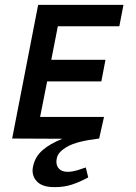

<svg xmlns="http://www.w3.org/2000/svg" viewBox="-20 -570 558 790"><path d="M237 1Q186 21 155 48Q124 75 116 115Q114 125 114 131Q114 161 136 180.5Q158 200 204 200Q244 200 276 189.5Q308 179 343 160L333 119Q328 121 303 129Q278 137 259 137Q236 137 224 125.5Q212 114 212 95Q212 90 214 80Q219 55 257.5 33Q296 11 388 0L408 -89H145L174 -235H397L414 -324H191L218 -462H471L488 -550H137L30 0Z"/></svg>

Font: Cambay Devanagari
Style: Bold Italic
Weight: 700
Designer: Pooja Saxena
Foundry: Pooja Saxena
Version: Version 1.005;PS 001.005;hotconv 1.0.70;makeotf.lib2.5.58329